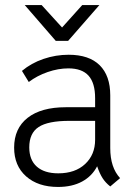

<svg xmlns="http://www.w3.org/2000/svg" viewBox="-20 -731 535 761"><path d="M365 -72Q345 -33 305.5 -11.5Q266 10 210 10Q131 10 83.5 -32Q36 -74 36 -146Q36 -222 89.5 -264Q143 -306 241 -306H357V-342Q357 -402 331 -431Q305 -460 251 -460Q211 -460 169 -445.5Q127 -431 94 -406L67 -450Q104 -481 152.5 -497.5Q201 -514 252 -514Q333 -514 375 -472.5Q417 -431 417 -353V-144Q417 -67 456 -25L417 8Q398 -7 386.5 -25Q375 -43 365 -72ZM357 -177V-252H255Q170 -252 133 -227.5Q96 -203 96 -147Q96 -97 126 -70.5Q156 -44 211 -44Q278 -44 317.5 -81Q357 -118 357 -177ZM78 -711H145L226 -622L306 -711H374L250 -569H201Z"/></svg>

Font: Bellota Text
Style: Regular
Weight: 400
Designer: Kemie Guaida
Foundry: Kemie Guaida
Version: Version 4.001